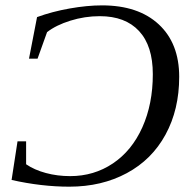

<svg xmlns="http://www.w3.org/2000/svg" viewBox="-20 -682 707 711"><path d="M236.8 9.3Q133.8 9.3 22.9 -15.6L44.9 -158.7H76.7V-73.7Q107.4 -52.7 149.9 -41.3Q192.4 -29.8 239.7 -29.8Q328.1 -29.8 398.2 -76.9Q468.3 -124 507.1 -210.4Q545.9 -296.9 545.9 -407.2Q545.9 -512.2 494.9 -567.1Q443.8 -622.1 349.6 -622.1Q293.9 -622.1 240.7 -605.5Q187.5 -588.9 154.3 -563L119.1 -464.8H87.4L117.2 -618.7Q173.3 -639.2 238 -650.6Q302.7 -662.1 357.9 -662.1Q492.2 -662.1 567.9 -591.8Q643.6 -521.5 643.6 -397.5Q643.6 -276.4 593 -183.6Q542.5 -90.8 449.5 -40.8Q356.4 9.3 236.8 9.3Z"/></svg>

Font: Tinos
Style: Italic
Weight: 400
Italic angle: -16.333°
Designer: Steve Matteson
Foundry: Monotype Imaging Inc.
Version: Version 1.32